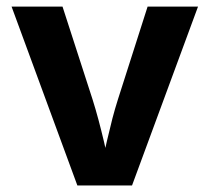

<svg xmlns="http://www.w3.org/2000/svg" viewBox="-20 -566 640 586"><path d="M15.3 -545.9H170.8L262.5 -262.5Q271.7 -233.4 280.4 -200.9Q289.1 -168.4 297.1 -134.6Q302.2 -112.3 307.3 -89.4Q312.3 -66.5 317.4 -43.1H286Q291.1 -67 296.1 -90Q301.1 -113 306.3 -135.5Q315.6 -175.4 323.1 -204.5Q330.7 -233.6 339.9 -262.5L430.5 -545.9H584.4L383 0H216.1Z"/></svg>

Font: Raveo Variable
Style: Regular
Weight: 400
Designer: Jakub Foglar, Rasmus Andersson (Inter)
Foundry: Jakubfoglar.com
Version: Version 1.000;Glyphs 3.2.3 (3260)